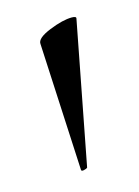

<svg xmlns="http://www.w3.org/2000/svg" viewBox="-58 -678 256 353"><g transform="rotate(-15 70.0 -501.5)"><path d="M111 -640Q120 -640 119 -636L67 -366Q65 -364 60 -363Q55 -362 55 -365L43 -608Q42 -619 68 -629.5Q94 -640 111 -640Z"/></g></svg>

Font: Cormorant Unicase
Style: Regular
Weight: 400
Designer: Christian Thalmann (Catharsis Fonts)
Foundry: Catharsis Fonts
Version: Version 4.000